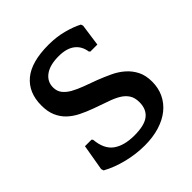

<svg xmlns="http://www.w3.org/2000/svg" viewBox="-185 -792 931 931"><g transform="rotate(-45 280.0 -327.0)"><path d="M162 -503Q162 -477 176 -459Q190 -441 214 -427.5Q238 -414 270 -402Q302 -390 338 -377Q374 -363 407 -347.5Q440 -332 465.5 -309.5Q491 -287 506.5 -256.5Q522 -226 522 -183Q522 -139 505 -103.5Q488 -68 456.5 -42.5Q425 -17 379.5 -3Q334 11 278 11Q218 11 158 -4Q98 -19 51 -45L47 -58L70 -192H115L120 -186Q126 -117 166.5 -88Q207 -59 277 -59Q346 -59 377 -83.5Q408 -108 408 -156Q408 -187 395 -207Q382 -227 358.5 -241Q335 -255 302 -266Q269 -277 229 -292Q193 -305 162 -320.5Q131 -336 108.5 -357.5Q86 -379 73 -409Q60 -439 60 -481Q60 -569 117.5 -617Q175 -665 293 -665Q347 -665 394 -652.5Q441 -640 473 -623L477 -612L461 -498H413L408 -503Q402 -545 372 -568Q342 -591 288 -591Q228 -591 195 -567Q162 -543 162 -503Z"/></g></svg>

Font: QuattrocentoBold
Style: Bold
Weight: 700
Designer: Pablo Impallari
Foundry: Pablo Impallari, Igino Marini, Branda Gallo
Version: Version 2.000